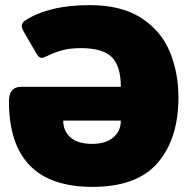

<svg xmlns="http://www.w3.org/2000/svg" viewBox="-20 -715 732 750"><path d="M15 -319Q15 -348 27 -362Q39 -376 64 -376H452Q452 -456 417 -491.5Q382 -527 296 -527Q255 -527 224.5 -519Q194 -511 166 -497Q150 -489 143 -489Q132 -489 124 -503L74 -589Q65 -605 65 -614Q65 -625 77 -634Q120 -663 184 -679Q248 -695 330 -695Q454 -695 531.5 -645Q609 -595 643 -513.5Q677 -432 677 -334Q677 -174 596.5 -79.5Q516 15 341 15Q15 15 15 -319ZM452 -244H227Q227 -203 255.5 -178Q284 -153 340 -153Q393 -153 422.5 -178Q452 -203 452 -244Z"/></svg>

Font: Mitr
Style: Bold
Weight: 700
Designer: Thanarat Vachiruckul
Foundry: Cadson Demak
Version: Version 1.003